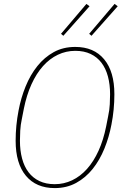

<svg xmlns="http://www.w3.org/2000/svg" viewBox="-20 -950 635 982"><path d="M260 12Q165 12 112.5 -51Q60 -114 60 -230Q60 -308 75 -385Q87 -449 111 -508Q135 -567 171 -612Q207 -657 255 -683.5Q303 -710 365 -710Q460 -710 512.5 -647Q565 -584 565 -468Q565 -389 550 -313Q538 -249 514 -190Q490 -131 454 -86Q418 -41 369.5 -14.5Q321 12 260 12ZM260 -8Q307 -8 349 -28Q391 -48 425 -86Q459 -124 484 -179Q509 -234 523 -304L533 -355Q540 -387 541.5 -416.5Q543 -446 543 -468Q543 -518 532 -559Q521 -600 499 -629Q477 -658 443.5 -674Q410 -690 365 -690Q318 -690 276 -670Q234 -650 200 -612Q166 -574 141 -519Q116 -464 102 -394L92 -343Q85 -311 83.5 -281.5Q82 -252 82 -230Q82 -180 93 -139Q104 -98 126 -69Q148 -40 181.5 -24Q215 -8 260 -8ZM304 -767 292 -777 422 -930 438 -918ZM448 -767 436 -777 566 -930 582 -918Z"/></svg>

Font: IBM Plex Sans Cond Thin
Style: Italic
Weight: 100
Width: 3
Italic angle: -11°
Designer: Mike Abbink, Paul van der Laan, Pieter van Rosmalen
Foundry: Bold Monday
Version: Version 1.3